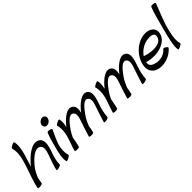

<svg xmlns="http://www.w3.org/2000/svg" viewBox="202 -2021 3243 3243"><g transform="rotate(-45 1824.0 -399.5)"><path d="M193 -775C228 -663 194 -530 152 -402C108 -266 44 -103 28 4C27 13 49 18 78 16C106 13 130 4 132 -4C138 -40 145 -76 152 -112C177 -179 211 -244 260 -303C347 -408 461 -509 543 -462C600 -430 586 -347 557 -270C522 -175 470 -28 468 13C468 22 492 23 520 15C549 8 572 -5 572 -13C572 -94 595 -179 626 -263C668 -378 696 -505 610 -553C493 -620 327 -486 205 -337L202 -334C209 -355 215 -377 222 -398C270 -544 327 -720 294 -825C291 -833 266 -828 239 -814C211 -800 191 -782 193 -775Z M982 -709C987 -730 983 -749 972 -763C962 -778 944 -786 924 -786C904 -786 882 -778 865 -763C847 -749 834 -730 829 -709C825 -689 828 -670 839 -655C850 -641 867 -633 888 -633C908 -633 929 -641 947 -655C965 -670 977 -689 982 -709ZM811 -543C780 -482 750 -359 725 -267C698 -166 669 -52 692 25C695 33 719 28 747 14C775 0 795 -18 792 -25C770 -99 773 -182 796 -267C813 -321 866 -438 906 -523C910 -532 892 -543 865 -549C839 -555 815 -552 811 -543Z M1005 -508C1027 -435 1021 -351 999 -267C975 -178 936 -89 912 0C910 9 931 16 959 16C987 16 1012 9 1014 0C1030 -61 1039 -121 1051 -181C1070 -224 1093 -266 1121 -306C1192 -405 1277 -511 1340 -465C1392 -427 1368 -344 1341 -270C1310 -180 1280 -90 1254 0C1252 9 1273 16 1301 16C1329 16 1353 9 1355 0C1367 -41 1373 -82 1379 -123C1402 -186 1432 -248 1473 -306C1544 -405 1629 -511 1692 -465C1744 -427 1720 -344 1693 -270C1661 -176 1609 -19 1604 11C1604 19 1627 21 1656 16C1685 10 1709 -2 1709 -11C1713 -94 1733 -179 1763 -264C1801 -373 1843 -496 1767 -551C1680 -615 1549 -510 1446 -378C1464 -449 1465 -515 1415 -551C1329 -614 1201 -513 1099 -383C1113 -449 1120 -513 1105 -559C1102 -566 1078 -561 1050 -547C1023 -533 1002 -516 1005 -508Z M1919 -508C1941 -435 1935 -351 1913 -267C1889 -178 1850 -89 1826 0C1824 9 1845 16 1873 16C1901 16 1926 9 1928 0C1944 -61 1953 -121 1965 -181C1984 -224 2007 -266 2035 -306C2106 -405 2191 -511 2254 -465C2306 -427 2282 -344 2255 -270C2224 -180 2194 -90 2168 0C2166 9 2187 16 2215 16C2243 16 2267 9 2269 0C2281 -41 2287 -82 2293 -123C2316 -186 2346 -248 2387 -306C2458 -405 2543 -511 2606 -465C2658 -427 2634 -344 2607 -270C2575 -176 2523 -19 2518 11C2518 19 2541 21 2570 16C2599 10 2623 -2 2623 -11C2627 -94 2647 -179 2677 -264C2715 -373 2757 -496 2681 -551C2594 -615 2463 -510 2360 -378C2378 -449 2379 -515 2329 -551C2243 -614 2115 -513 2013 -383C2027 -449 2034 -513 2019 -559C2016 -566 1992 -561 1964 -547C1937 -533 1916 -516 1919 -508Z M3267 -108C3273 -116 3261 -133 3240 -147C3219 -161 3197 -166 3191 -159C3128 -85 3030 -60 2948 -75C2881 -88 2817 -117 2824 -184C2825 -191 2826 -198 2827 -205C3061 -134 3321 -223 3337 -406C3347 -522 3236 -580 3107 -558C2923 -527 2767 -351 2751 -172C2742 -69 2808 6 2907 25C3028 47 3174 3 3267 -108ZM3101 -458C3185 -472 3271 -464 3264 -394C3251 -253 3052 -241 2869 -305C2921 -382 3008 -442 3101 -458Z M3550 -807C3511 -718 3466 -536 3430 -400C3391 -255 3338 -52 3361 25C3364 33 3388 28 3416 14C3444 0 3464 -18 3461 -25C3428 -132 3466 -271 3501 -400C3527 -484 3595 -662 3648 -793C3651 -802 3632 -812 3605 -816C3578 -820 3553 -815 3550 -807Z"/></g></svg>

Font: Nupuram Medium Oblique
Style: Regular
Weight: 500
Designer: Santhosh Thottingal (santhosh.thottingal@gmail.com)
Foundry: SMC
Version: Version 1.000